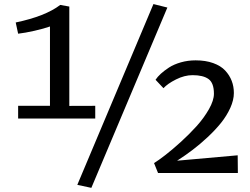

<svg xmlns="http://www.w3.org/2000/svg" viewBox="-20 -843 1221 936"><path d="M68.4 -265.1V-327.1H223.6V-713.9Q194.8 -703.6 148.7 -693.1Q102.5 -682.6 68.4 -678.7L56.6 -733.4Q201.2 -763.7 273.4 -818.8H274.9L317.9 -811V-326.7L444.3 -327.1V-265.1ZM356.9 58.1 728 -823.2 795.9 -806.2 425.3 72.8ZM750.5 0.5 731 -47.9Q752.9 -61.5 786.1 -87.2Q819.3 -112.8 861.3 -150.9Q903.3 -189 938.7 -228.3Q974.1 -267.6 998.5 -310.5Q1022.9 -353.5 1022.9 -386.2Q1022.9 -438.5 996.8 -457.5Q970.7 -476.6 918.9 -476.6Q879.4 -476.6 838.1 -455.8Q796.9 -435.1 776.9 -413.1L738.3 -454.1Q748 -468.8 763.9 -483.4Q779.8 -498 803.7 -513.7Q827.6 -529.3 861.8 -539.1Q896 -548.8 933.6 -548.8Q982.4 -548.8 1019.5 -535.4Q1056.6 -522 1077.9 -499Q1099.1 -476.1 1109.6 -448.7Q1120.1 -421.4 1120.1 -389.6Q1120.1 -355.5 1102.8 -317.1Q1085.4 -278.8 1057.9 -244.4Q1030.3 -210 992.9 -175Q955.6 -140.1 918.9 -112.3Q882.3 -84.5 843.3 -59.6L1138.7 -85.9L1139.6 0.5Z"/></svg>

Font: HaufeMerriweatherSans
Style: Regular
Weight: 400
Designer: Eben Sorkin ( eben@eyebytes.com )
Foundry: Eben Sorkin
Version: Version 1.56